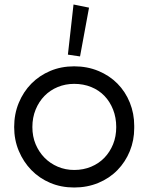

<svg xmlns="http://www.w3.org/2000/svg" viewBox="-20 -826 662 854"><path d="M310 8Q252 8 203.5 -12.5Q155 -33 119.5 -69.5Q84 -106 63.5 -155Q43 -204 43 -261Q43 -319 63.5 -368.5Q84 -418 119.5 -454Q155 -490 203.5 -510.5Q252 -531 310 -531Q368 -531 417.5 -510.5Q467 -490 502.5 -454Q538 -418 557.5 -369.5Q577 -321 577 -267Q577 -264 577 -261Q577 -258 577 -256Q577 -202 557.5 -154Q538 -106 502.5 -69.5Q467 -33 417.5 -12.5Q368 8 310 8ZM310 -70Q351 -70 385.5 -84.5Q420 -99 444.5 -124.5Q469 -150 483 -184.5Q497 -219 497 -261Q497 -303 483 -338.5Q469 -374 444.5 -399.5Q420 -425 385.5 -439Q351 -453 310 -453Q271 -453 237 -439Q203 -425 178 -399.5Q153 -374 138.5 -338.5Q124 -303 124 -261Q124 -219 138.5 -184.5Q153 -150 178 -124.5Q203 -99 237 -84.5Q271 -70 310 -70ZM376 -792 336 -575 282 -583 307 -806Z"/></svg>

Font: Rising Sun
Style: Regular
Weight: 400
Designer: Matt McInerney, Pablo Impallari, Rodrigo Fuenzalida (Raleway font), Stephen Hutchings (Greek), Cristiano Sobral (main ch
Foundry: The Rising Sun Project Authors
Version: Version 4.327; ttfautohint (v1.8.4.7-5d5b-dirty)